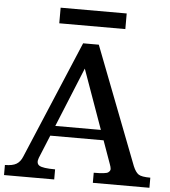

<svg xmlns="http://www.w3.org/2000/svg" viewBox="-60 -964 902 1018"><g transform="rotate(5 391.0 -455.0)"><path d="M0 0ZM-0.5 -53.7Q40 -53.7 60.8 -66.2Q81.5 -78.6 92.8 -106.9L356.4 -732.4H439.9L681.2 -106.9Q694.3 -75.7 710.4 -64.7Q726.6 -53.7 773.4 -53.7V0H472.2V-53.7Q536.6 -53.7 548.6 -62.5Q560.5 -71.3 559.8 -81.5Q559.1 -91.8 553.2 -106.9L509.3 -229.5H225.6L175.3 -106.9Q164.1 -77.6 182.1 -65.7Q200.2 -53.7 266.6 -53.7V0H-0.5ZM490.2 -283.2 377 -599.6 247.6 -283.2ZM221.2 -827.1V-910.2H572.8V-827.1Z"/></g></svg>

Font: Arbutus Slab
Style: Regular
Weight: 400
Designer: Karolina Lach
Foundry: Karolina Lach
Version: Version 1.001; ttfautohint (v0.92) -l 10 -r 16 -G 200 -x 7 -